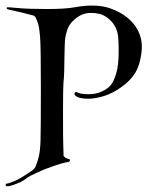

<svg xmlns="http://www.w3.org/2000/svg" viewBox="-44 -565 538 677"><path d="M456.1 -400.9Q456.1 -378.9 450.2 -353.3Q444.3 -327.6 433.8 -309.8Q423.3 -292 405.5 -275.4Q387.7 -258.8 363 -244.4Q338.4 -230 312 -223.4Q285.6 -216.8 269 -216.8Q231.4 -216.8 220.7 -229Q216.8 -233.4 219.7 -238Q222.7 -242.7 232.2 -237.8Q241.7 -232.9 270 -232.9Q293.5 -232.9 313 -241.5Q332.5 -250 344.2 -262.2Q356 -274.4 365.2 -304.2Q374.5 -334 374.5 -382.3Q374.5 -410.2 373 -430.9Q371.6 -451.7 363 -469Q354.5 -486.3 339.1 -499Q323.7 -511.7 308.1 -515.6Q292.5 -519.5 278.3 -519.5Q256.3 -519.5 241.2 -511.7Q226.1 -503.9 212.2 -490.2Q198.2 -476.6 192.1 -456.5Q186 -436.5 185.1 -423.6Q184.1 -410.6 183.1 -357.9Q182.6 -305.7 181.6 -294.9L179.7 -272Q178.2 -254.9 178.2 -163.1Q178.2 -71.8 179.2 -48.3L180.2 -15.1Q185.5 -9.3 188.7 -7.6Q191.9 -5.9 201.7 -2.9Q203.1 -2.9 202.6 0Q202.6 5.4 195.6 6.3Q188.5 7.3 175 11Q161.6 14.6 144.8 20.5Q127.9 26.4 127.2 27.1Q126.5 27.8 124.5 27.8Q122.6 27.8 90.3 42Q58.1 56.2 49.6 63.5Q41 70.8 28.8 76.7Q16.6 82.5 2.7 87.2Q-11.2 91.8 -17.6 91.8Q-23.9 91.8 -23.9 87.2Q-23.9 82.5 -21.2 82.5Q-18.6 82.5 -16.1 81.8Q-13.7 81.1 -1 76.7Q11.7 72.3 26.9 63.5Q42 54.7 51.8 48.3Q61.5 42 70.3 35.4Q79.1 28.8 82 20.8Q85 12.7 86.9 7.6Q88.9 2.4 93.3 -15.6Q97.7 -33.7 98.9 -69.1Q100.1 -104.5 100.1 -252.7Q100.1 -400.9 97.4 -434.3Q94.7 -467.8 90.3 -481.4Q85.9 -495.1 82.3 -502.2Q78.6 -509.3 73.7 -510.3Q25.9 -523.4 -9.8 -530.3Q-20.5 -532.7 -20.5 -535.2Q-20.5 -538.6 -18.6 -539.3Q-16.6 -540 19.5 -536.6Q55.7 -533.2 120.8 -533.2Q186 -533.2 219.5 -539.3Q252.9 -545.4 277.8 -545.4Q318.4 -545.4 345.7 -535.2Q373 -524.9 391.8 -512.5Q410.6 -500 424.8 -483.6Q439 -467.3 447.5 -446Q456.1 -424.8 456.1 -400.9Z"/></svg>

Font: Eadui
Style: Medium
Weight: 500
Designer: Peter S. Baker
Version: Version 1.1